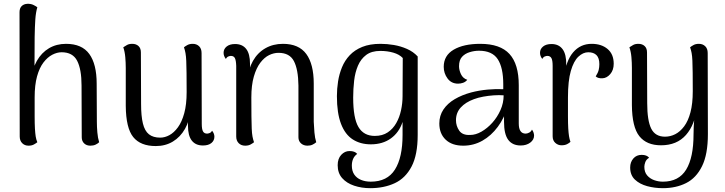

<svg xmlns="http://www.w3.org/2000/svg" viewBox="-20 -750 3789 1003"><path d="M129 11Q109 11 96 -2Q83 -15 83 -37L82 -686Q82 -707 93 -718Q104 -729 122 -730Q141 -731 155 -724Q169 -717 175 -712Q167 -685 164.5 -648.5Q162 -612 161 -556L160 -347L143 -329Q148 -389 172.5 -432Q197 -475 236 -498Q275 -521 325 -521Q408 -521 446.5 -468Q485 -415 485 -313L486 -114Q486 -88 488.5 -58.5Q491 -29 498 -7Q491 0 479.5 5.5Q468 11 452 11Q432 11 419.5 -1Q407 -13 407 -33L406 -303Q406 -388 383 -432.5Q360 -477 302 -477Q278 -477 253 -464Q228 -451 207 -423.5Q186 -396 173.5 -351Q161 -306 161 -241Q161 -181 161 -142Q161 -103 162.5 -78Q164 -53 166.5 -37Q169 -21 175 -7Q169 -2 157.5 4.5Q146 11 129 11Z M987 -521Q1007 -521 1020 -508.5Q1033 -496 1033 -473L1034 -103Q1034 -75 1040.5 -63.5Q1047 -52 1062 -52Q1067 -52 1075 -55Q1083 -58 1088 -67Q1100 -52 1100 -36Q1100 -16 1084.5 -3Q1069 10 1040 10Q1002 10 982 -15.5Q962 -41 962 -92V-163L977 -181Q971 -120 946.5 -77Q922 -34 883 -10.5Q844 13 794 13Q714 13 676 -34Q638 -81 637 -197V-395Q637 -422 634.5 -451Q632 -480 624 -503Q633 -509 643.5 -515Q654 -521 671 -521Q691 -521 703.5 -509.5Q716 -498 716 -476L717 -207Q717 -144 726.5 -105Q736 -66 758 -48.5Q780 -31 817 -31Q841 -31 865 -44Q889 -57 909.5 -85Q930 -113 942.5 -158.5Q955 -204 955 -269Q955 -329 954.5 -368Q954 -407 953 -431.5Q952 -456 949 -472.5Q946 -489 941 -503Q947 -508 958.5 -514.5Q970 -521 987 -521Z M1261 11Q1240 11 1227 -2Q1214 -15 1214 -37V-406Q1213 -435 1207 -446.5Q1201 -458 1186 -458Q1181 -458 1173 -455Q1165 -452 1160 -442Q1148 -457 1148 -474Q1148 -494 1164 -507Q1180 -520 1208 -520Q1246 -520 1266 -494.5Q1286 -469 1286 -417V-347L1271 -329Q1277 -389 1301.5 -432Q1326 -475 1366.5 -498Q1407 -521 1458 -521Q1541 -521 1580 -468Q1619 -415 1619 -313V-114Q1620 -88 1622.5 -58.5Q1625 -29 1632 -7Q1624 0 1613 5.5Q1602 11 1586 11Q1566 11 1552.5 -1Q1539 -13 1539 -33V-303Q1538 -387 1515.5 -430.5Q1493 -474 1435 -474Q1410 -474 1385.5 -462Q1361 -450 1340 -422.5Q1319 -395 1306 -350Q1293 -305 1293 -241Q1293 -181 1293.5 -142Q1294 -103 1295 -78Q1296 -53 1299 -37Q1302 -21 1307 -7Q1301 -2 1289.5 4.5Q1278 11 1261 11Z M1914 233Q1869 233 1830 220Q1791 207 1767.5 180.5Q1744 154 1744 113Q1744 79 1762.5 59Q1781 39 1806 39Q1834 39 1846 54Q1831 65 1824.5 80.5Q1818 96 1818 115Q1818 143 1830.5 161.5Q1843 180 1865.5 189.5Q1888 199 1917 199Q2003 199 2043 136Q2083 73 2083 -45Q2083 -59 2083 -77.5Q2083 -96 2083 -113Q2065 -58 2022 -27Q1979 4 1917 4Q1863 4 1823 -21.5Q1783 -47 1761.5 -103Q1740 -159 1740 -248Q1740 -286 1746 -324.5Q1752 -363 1766.5 -398.5Q1781 -434 1807 -461.5Q1833 -489 1872.5 -505Q1912 -521 1968 -521Q2002 -521 2037.5 -515Q2073 -509 2106 -494.5Q2139 -480 2162 -455V-45Q2162 59 2130 120Q2098 181 2042 207Q1986 233 1914 233ZM1938 -40Q1978 -40 2005.5 -58.5Q2033 -77 2050 -107Q2067 -137 2075 -174Q2083 -211 2083 -248L2084 -447Q2066 -466 2034.5 -475Q2003 -484 1967 -484Q1921 -484 1893 -463Q1865 -442 1850 -407Q1835 -372 1830 -328.5Q1825 -285 1825 -240Q1825 -133 1852.5 -86.5Q1880 -40 1938 -40Z M2700 10Q2657 10 2635 -19.5Q2613 -49 2613 -114V-203L2632 -194Q2615 -134 2580.5 -87.5Q2546 -41 2500 -15Q2454 11 2400 11Q2341 11 2308 -20.5Q2275 -52 2275 -105Q2275 -146 2296.5 -178Q2318 -210 2355.5 -232Q2393 -254 2441 -267Q2483 -278 2527.5 -282Q2572 -286 2609 -284V-310Q2609 -397 2580 -441Q2551 -485 2482 -485Q2458 -485 2433.5 -477.5Q2409 -470 2393.5 -453Q2378 -436 2378 -404Q2378 -384 2388 -362.5Q2398 -341 2421 -333Q2412 -322 2399 -317.5Q2386 -313 2373 -313Q2338 -313 2318 -340Q2298 -367 2298 -401Q2298 -460 2350 -490.5Q2402 -521 2489 -521Q2593 -521 2641.5 -468Q2690 -415 2690 -305V-105Q2690 -52 2726 -52Q2734 -52 2744 -57Q2754 -62 2759 -73Q2765 -65 2767.5 -56.5Q2770 -48 2770 -42Q2770 -20 2750 -5Q2730 10 2700 10ZM2436 -45Q2465 -45 2495.5 -62.5Q2526 -80 2552 -109Q2578 -138 2594.5 -175Q2611 -212 2611 -252Q2588 -254 2559.5 -252Q2531 -250 2504 -245Q2477 -240 2456 -232Q2412 -216 2387 -188.5Q2362 -161 2362 -122Q2362 -92 2379 -67.5Q2396 -43 2436 -45Z M2913 9Q2895 9 2881 -3.5Q2867 -16 2867 -38V-406Q2867 -435 2860.5 -446.5Q2854 -458 2839 -458Q2834 -458 2826 -455Q2818 -452 2813 -442Q2801 -457 2801 -474Q2801 -494 2817 -507Q2833 -520 2861 -520Q2899 -520 2919 -493Q2939 -466 2938 -411V-345H2926Q2936 -432 2974 -476.5Q3012 -521 3071 -521Q3122 -521 3154 -494Q3186 -467 3186 -417Q3186 -384 3168 -363Q3150 -342 3127 -341Q3103 -340 3092 -351Q3104 -370 3107.5 -384.5Q3111 -399 3111 -415Q3111 -447 3096 -462Q3081 -477 3053 -477Q3026 -477 3001.5 -454Q2977 -431 2962 -379.5Q2947 -328 2947 -241Q2947 -182 2947 -143Q2947 -104 2948.5 -79.5Q2950 -55 2952.5 -39Q2955 -23 2960 -9Q2954 -3 2942.5 3Q2931 9 2913 9Z M3443 233Q3400 233 3361 222.5Q3322 212 3297 188.5Q3272 165 3272 125Q3272 97 3288.5 78Q3305 59 3332 59Q3359 59 3371 74Q3356 83 3351 97Q3346 111 3346 121Q3346 149 3360.5 166Q3375 183 3397 191Q3419 199 3443 199Q3526 199 3564.5 136Q3603 73 3603 -48Q3603 -65 3604 -87.5Q3605 -110 3607 -132.5Q3609 -155 3610 -175L3621 -191Q3611 -99 3563.5 -45Q3516 9 3433 9Q3358 9 3320 -38.5Q3282 -86 3281 -201V-395Q3281 -423 3278.5 -451.5Q3276 -480 3268 -503Q3277 -509 3287.5 -515Q3298 -521 3315 -521Q3335 -521 3347.5 -509.5Q3360 -498 3360 -476L3361 -211Q3361 -120 3382 -78Q3403 -36 3454 -36Q3482 -36 3507.5 -49Q3533 -62 3554 -90Q3575 -118 3587 -163.5Q3599 -209 3599 -274Q3599 -333 3598.5 -371Q3598 -409 3597 -433Q3596 -457 3593 -473Q3590 -489 3585 -503Q3591 -508 3602.5 -514.5Q3614 -521 3631 -521Q3651 -521 3664 -508.5Q3677 -496 3677 -473L3678 -49Q3678 56 3647.5 118Q3617 180 3564 206.5Q3511 233 3443 233Z"/></svg>

Font: Arima Thin
Style: Regular
Weight: 400
Version: Version 1.100